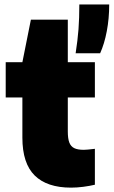

<svg xmlns="http://www.w3.org/2000/svg" viewBox="-20 -828 508 858"><path d="M283 -392.5V-240.5Q283 -208.5 289.8 -191Q296.5 -173.5 311.8 -166Q327 -158.5 354.5 -158.5Q368 -158.5 404 -163V-2.5Q381 3 352.2 6.8Q323.5 10.5 297.5 10.5Q190 10.5 135 -43.8Q80 -98 80 -213V-392.5H5.5V-550H80L118 -740H283V-550H404V-392.5ZM334.5 -808H468Q468 -745 457.2 -688.5Q446.5 -632 427.5 -590H318Q327 -648 330.8 -697.2Q334.5 -746.5 334.5 -808Z"/></svg>

Font: Encode Sans Semi Condensed Black
Style: Regular
Weight: 900
Width: 4
Designer: Multiple Designers
Foundry: Impallari Type
Version: Version 2.000